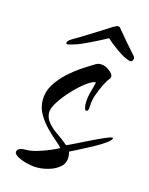

<svg xmlns="http://www.w3.org/2000/svg" viewBox="-86 -625 492 634"><g transform="rotate(15 159.5 -308.0)"><path d="M100 -48Q85 -48 66.5 -52.5Q48 -57 34.5 -64.5Q21 -72 21 -79Q21 -95 51 -95Q68 -95 91 -102Q114 -109 133.5 -117.5Q153 -126 159 -130Q155 -136 140 -148.5Q125 -161 107 -179Q89 -197 75.5 -219.5Q62 -242 62 -269Q62 -297 77 -321.5Q92 -346 114.5 -366.5Q137 -387 160.5 -402.5Q184 -418 201 -428Q208 -432 216 -432Q232 -432 246.5 -421Q261 -410 261 -400Q261 -399 259 -395Q251 -386 241.5 -367Q232 -348 225 -327.5Q218 -307 218 -290Q218 -271 210 -271Q206 -271 204 -279Q202 -287 202 -294Q202 -314 208.5 -337Q215 -360 217 -370Q205 -370 184.5 -354.5Q164 -339 143 -316.5Q122 -294 107.5 -271.5Q93 -249 93 -235Q93 -216 106 -200.5Q119 -185 138.5 -172Q158 -159 175 -144Q185 -148 206 -158.5Q227 -169 250.5 -180.5Q274 -192 292.5 -200Q311 -208 317 -208Q319 -208 319 -207Q319 -200 304 -189Q289 -178 267 -166Q245 -154 223.5 -143Q202 -132 190 -126Q193 -117 193 -108Q193 -87 178.5 -74Q164 -61 142.5 -54.5Q121 -48 100 -48ZM92 -467Q87 -467 90 -475Q93 -481 107 -489Q113 -492 130 -502.5Q147 -513 167 -525.5Q187 -538 203 -548Q219 -558 223 -561Q228 -563 232 -565.5Q236 -568 240 -568Q244 -568 246.5 -565.5Q249 -563 250 -561Q254 -557 267 -541Q280 -525 294 -509.5Q308 -494 312 -489Q320 -481 317 -475Q314 -467 309 -467Q302 -467 290 -473Q278 -478 256.5 -493.5Q235 -509 221 -522Q197 -509 165.5 -493.5Q134 -478 117 -473Q99 -467 92 -467Z"/></g></svg>

Font: Comforter
Style: Regular
Weight: 400
Designer: Robert E. Leuschke
Foundry: Robert E. Leuschke
Version: Version 1.013; ttfautohint (v1.8.3)